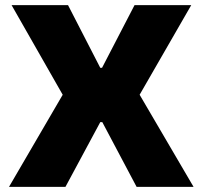

<svg xmlns="http://www.w3.org/2000/svg" viewBox="-20 -725 786 745"><path d="M15 0 247 -398 248 -314 25 -705H244L369 -462H376L502 -705H722L498 -316V-398L731 0H510L377 -251H369L234 0Z"/></svg>

Font: Nunito Sans 6pt Black
Style: Regular
Weight: 900
Version: Version 3.101;gftools[0.9.27]